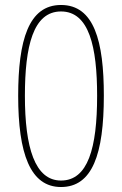

<svg xmlns="http://www.w3.org/2000/svg" viewBox="-20 -810 491 771"><path d="M225 -59C351 -59 397 -191 397 -426C397 -645 358 -790 225 -790C95 -790 53 -649 53 -425C53 -194 101 -59 225 -59ZM225 -85C120 -85 80 -218 80 -425C80 -624 113 -764 225 -764C338 -764 370 -622 370 -425C370 -215 333 -85 225 -85Z"/></svg>

Font: Noto Sans Malayalam UI Condensed Thin
Style: Regular
Weight: 100
Width: 3
Designer: Jelle Bosma - Monotype Design Team
Foundry: Monotype Imaging Inc.
Version: Version 2.104